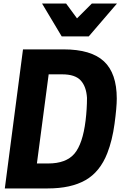

<svg xmlns="http://www.w3.org/2000/svg" viewBox="-20 -1057 703 1077"><path d="M602 -853ZM478 -853H326L216 -1037H351L412 -954L495 -1037H636ZM248 0H7L109 -780H337Q491 -780 563 -713Q635 -646 635 -504Q635 -455 622.5 -362.5Q610 -270 582 -198Q541 -93 459.5 -46.5Q378 0 248 0ZM250 -140Q351 -140 397.5 -195Q444 -250 460 -380Q468 -446 468 -508Q464 -572 432.5 -606Q401 -640 329 -640H253L187 -140Z"/></svg>

Font: Tanohe Sans
Style: Bold Italic
Weight: 700
Designer: Village Type and Design LLC & Cristiano Sobral
Foundry: Cooper Hewitt Smithsonian Design Museum
Version: Version 1.00;September 29, 2021;FontCreator 13.0.0.2655 64-b